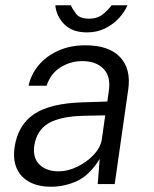

<svg xmlns="http://www.w3.org/2000/svg" viewBox="-20 -699 583 729"><path d="M173.5 10Q102 10 64 -29Q26 -68 35 -138Q47.5 -224 109 -265.5Q170.5 -307 295 -310.5L387.5 -313.5L393.5 -356.5Q401 -409 372.8 -438Q344.5 -467 292 -467Q248 -467 210 -443.5Q172 -420 157 -373.5H88.5Q97.5 -416 126.2 -450.8Q155 -485.5 200.5 -506.2Q246 -527 304 -527Q394 -527 436 -482Q478 -437 467 -360L415.5 0H351L358.5 -95.5Q320.5 -34 273 -12Q225.5 10 173.5 10ZM203 -48.5Q237.5 -48.5 273.5 -66Q309.5 -83.5 335.5 -111Q361.5 -138.5 366.5 -169L379.5 -261L303 -259.5Q211.5 -258 165.2 -231.5Q119 -205 110 -145Q104 -99.5 130 -74Q156 -48.5 203 -48.5ZM310.5 -576Q254.5 -576 224.2 -606.8Q194 -637.5 190 -679H249Q255 -665 269 -646.5Q283 -628 318.5 -628Q350 -628 370.8 -645Q391.5 -662 404 -679H464Q453.5 -654 432 -630.5Q410.5 -607 379.8 -591.5Q349 -576 310.5 -576Z"/></svg>

Font: Public Sans Light
Style: Italic
Weight: 300
Italic angle: -8°
Designer: The Public Sans project authors (U.S. Web Design System). Libre Franklin designed by Pablo Impallari and Rodrigo Fuenzal
Version: Version 1.007; ttfautohint (v1.8.1) -l 8 -r 50 -G 200 -x 14 